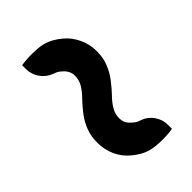

<svg xmlns="http://www.w3.org/2000/svg" viewBox="-14 -632 675 675"><g transform="rotate(45 324.0 -294.5)"><path d="M594.2 -401.4Q596.2 -388.7 597.2 -374.5Q598.1 -360.4 597.9 -346.4Q597.7 -332.5 596.4 -320.1Q595.2 -307.6 592.8 -297.9Q588.4 -279.3 579.6 -263.7Q570.8 -248 559.6 -234.9Q538.6 -209 508.8 -195.3Q478 -181.2 443.4 -181.2Q403.3 -181.2 371.1 -197.3Q351.1 -206.5 328.6 -224.6Q321.8 -230 314.2 -236.6Q306.6 -243.2 298.3 -251Q288.6 -260.7 278.8 -268.6Q269 -276.4 260.3 -281.7Q241.2 -292.5 221.2 -292.5Q206.5 -292.5 195.3 -285.6Q189 -282.2 184.1 -277.3Q179.2 -272.5 174.8 -267.1Q170.4 -261.7 167.5 -256.1Q164.6 -250.5 162.1 -241.7H161.6Q152.8 -217.8 131.3 -202.6Q109.9 -187.5 83 -187H63.5Q61.5 -200.2 60.5 -214.4Q59.6 -228.5 59.8 -242.2Q60.1 -255.9 61 -268.3Q62 -280.8 64.5 -290.5Q69.3 -309.6 78.1 -325.2Q86.9 -340.8 98.1 -354Q108.4 -366.7 121.3 -376.5Q134.3 -386.2 148.9 -393.1Q178.7 -407.7 214.4 -407.7Q234.4 -407.7 252.2 -403.6Q270 -399.4 286.6 -391.1Q307.1 -381.8 328.6 -363.8Q335.9 -357.9 343.5 -351.6Q351.1 -345.2 359.4 -337.4Q378.9 -317.9 397.5 -307.1Q415.5 -296.4 436 -296.4Q451.7 -296.4 462.4 -302.7Q468.8 -306.6 473.4 -311.3Q478 -315.9 482.9 -321.8Q487.3 -327.1 490.2 -332.5Q493.2 -337.9 495.6 -346.7Q504.4 -371.1 526.1 -386.2Q547.9 -401.4 574.7 -401.4H594.2Z"/></g></svg>

Font: Millunium
Style: Bold
Weight: 700
Designer: kolcsarzsolt
Foundry: Kolcsar Szilard Zsolt
Version: Version 2.000980; 2016